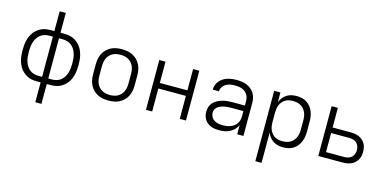

<svg xmlns="http://www.w3.org/2000/svg" viewBox="-84 -1229 3917 1937"><g transform="rotate(15 1875.0 -260.0)"><path d="M343 215V8H304Q280 8 255.5 4Q231 0 209 -10Q187 -20 167.5 -35.5Q148 -51 133.5 -70.5Q119 -90 109 -112.5Q99 -135 93 -159Q87 -183 85 -207.5Q83 -232 83 -256V-264Q83 -288 85 -312.5Q87 -337 93 -361Q99 -385 109 -407.5Q119 -430 133.5 -449.5Q148 -469 167.5 -484.5Q187 -500 209 -510Q231 -520 255.5 -524Q280 -528 304 -528H343V-735H407V-528H446Q470 -528 494.5 -524Q519 -520 541 -510Q563 -500 582.5 -484.5Q602 -469 616.5 -449.5Q631 -430 641 -407.5Q651 -385 657 -361Q663 -337 665 -312.5Q667 -288 667 -264V-256Q667 -232 665 -207.5Q663 -183 657 -159Q651 -135 641 -112.5Q631 -90 616.5 -70.5Q602 -51 582.5 -35.5Q563 -20 541 -10Q519 0 494.5 4Q470 8 446 8H407V215ZM343 -50V-470H304Q280 -470 256 -463Q232 -456 213 -441Q194 -426 181 -405Q168 -384 160.5 -360.5Q153 -337 150.5 -312.5Q148 -288 148 -264V-256Q148 -232 150.5 -207.5Q153 -183 160.5 -159.5Q168 -136 181 -115Q194 -94 213 -79Q232 -64 256 -57Q280 -50 304 -50ZM407 -50H446Q470 -50 494 -57Q518 -64 537 -79Q556 -94 569 -115Q582 -136 589.5 -159.5Q597 -183 599.5 -207.5Q602 -232 602 -256V-264Q602 -288 599.5 -312.5Q597 -337 589.5 -360.5Q582 -384 569 -405Q556 -426 537 -441Q518 -456 494 -463Q470 -470 446 -470H407Z M1050 8Q1021 8 992 3Q963 -2 937 -15.5Q911 -29 890 -50Q869 -71 856 -97Q843 -123 838 -152Q833 -181 833 -210V-310Q833 -339 838 -368Q843 -397 856 -423Q869 -449 890 -470Q911 -491 937 -504.5Q963 -518 992 -523Q1021 -528 1050 -528Q1079 -528 1108 -523Q1137 -518 1163 -504.5Q1189 -491 1210 -470Q1231 -449 1244 -423Q1257 -397 1262 -368Q1267 -339 1267 -310V-210Q1267 -181 1262 -152Q1257 -123 1244 -97Q1231 -71 1210 -50Q1189 -29 1163 -15.5Q1137 -2 1108 3Q1079 8 1050 8ZM1050 -50Q1071 -50 1092 -54Q1113 -58 1131 -68Q1149 -78 1163.5 -93.5Q1178 -109 1186.5 -128Q1195 -147 1198.5 -168Q1202 -189 1202 -210V-310Q1202 -331 1198.5 -352Q1195 -373 1186.5 -392Q1178 -411 1163.5 -426.5Q1149 -442 1131 -452Q1113 -462 1092 -466Q1071 -470 1050 -470Q1029 -470 1008 -466Q987 -462 969 -452Q951 -442 936.5 -426.5Q922 -411 913.5 -392Q905 -373 901.5 -352Q898 -331 898 -310V-210Q898 -189 901.5 -168Q905 -147 913.5 -128Q922 -109 936.5 -93.5Q951 -78 969 -68Q987 -58 1008 -54Q1029 -50 1050 -50Z M1441 0V-520H1506V-298H1794V-520H1859V0H1794V-240H1506V0Z M2206 8Q2185 8 2163.5 5.5Q2142 3 2122 -5Q2102 -13 2084.5 -26.5Q2067 -40 2055.5 -58Q2044 -76 2038.5 -97Q2033 -118 2033 -140Q2033 -167 2042 -193Q2051 -219 2070 -238Q2089 -257 2113.5 -269.5Q2138 -282 2164 -289Q2190 -296 2217 -298Q2244 -300 2271 -300H2394V-344Q2394 -362 2390 -380Q2386 -398 2376 -413.5Q2366 -429 2351.5 -440.5Q2337 -452 2320 -458.5Q2303 -465 2284.5 -467.5Q2266 -470 2248 -470Q2232 -470 2215.5 -468.5Q2199 -467 2183.5 -462.5Q2168 -458 2153.5 -450Q2139 -442 2128 -430Q2117 -418 2110.5 -403Q2104 -388 2104 -371H2039Q2039 -396 2047.5 -419.5Q2056 -443 2071.5 -462Q2087 -481 2108 -494Q2129 -507 2152 -514.5Q2175 -522 2199.5 -525Q2224 -528 2248 -528Q2275 -528 2301.5 -524.5Q2328 -521 2352.5 -511Q2377 -501 2398 -484.5Q2419 -468 2433 -445.5Q2447 -423 2453 -396.5Q2459 -370 2459 -344V0H2394V-95Q2382 -69 2362 -48.5Q2342 -28 2316.5 -15Q2291 -2 2263 3Q2235 8 2206 8ZM2229 -50Q2250 -50 2270 -53Q2290 -56 2309 -63Q2328 -70 2345 -82.5Q2362 -95 2373 -111.5Q2384 -128 2389 -148.5Q2394 -169 2394 -189V-242H2271Q2252 -242 2234 -241Q2216 -240 2198 -236.5Q2180 -233 2162.5 -226.5Q2145 -220 2130 -209.5Q2115 -199 2106.5 -182Q2098 -165 2098 -147Q2098 -124 2109.5 -103Q2121 -82 2140.5 -70Q2160 -58 2183 -54Q2206 -50 2229 -50Z M2641 215V-520H2706V-419Q2716 -444 2732.5 -465.5Q2749 -487 2771.5 -501.5Q2794 -516 2820.5 -522Q2847 -528 2874 -528Q2902 -528 2929 -522Q2956 -516 2979.5 -501.5Q3003 -487 3020.5 -465Q3038 -443 3048.5 -417.5Q3059 -392 3063 -365Q3067 -338 3067 -310V-210Q3067 -182 3063 -155Q3059 -128 3048.5 -102.5Q3038 -77 3020.5 -55Q3003 -33 2979.5 -18.5Q2956 -4 2929 2Q2902 8 2874 8Q2847 8 2820.5 2Q2794 -4 2771.5 -18.5Q2749 -33 2732.5 -54.5Q2716 -76 2706 -101V215ZM2851 -50Q2872 -50 2892.5 -54Q2913 -58 2931.5 -68Q2950 -78 2964 -94Q2978 -110 2986.5 -129Q2995 -148 2998.5 -168.5Q3002 -189 3002 -210V-310Q3002 -331 2998.5 -351.5Q2995 -372 2986.5 -391Q2978 -410 2964 -426Q2950 -442 2931.5 -452Q2913 -462 2892.5 -466Q2872 -470 2851 -470Q2830 -470 2810 -466Q2790 -462 2772.5 -451.5Q2755 -441 2741.5 -425Q2728 -409 2720 -390Q2712 -371 2709 -350.5Q2706 -330 2706 -310V-210Q2706 -190 2709 -169.5Q2712 -149 2720 -130Q2728 -111 2741.5 -95Q2755 -79 2772.5 -68.5Q2790 -58 2810 -54Q2830 -50 2851 -50Z M3241 0V-520H3306V-315H3496Q3518 -315 3539.5 -311.5Q3561 -308 3581.5 -299.5Q3602 -291 3619 -276Q3636 -261 3647 -242Q3658 -223 3662.5 -201.5Q3667 -180 3667 -157Q3667 -135 3662.5 -113.5Q3658 -92 3647 -73Q3636 -54 3619 -39Q3602 -24 3581.5 -15.5Q3561 -7 3539.5 -3.5Q3518 0 3496 0ZM3306 -58H3496Q3516 -58 3536.5 -63.5Q3557 -69 3572.5 -83Q3588 -97 3595 -117Q3602 -137 3602 -157Q3602 -178 3595 -198Q3588 -218 3572.5 -232Q3557 -246 3536.5 -251.5Q3516 -257 3496 -257H3306Z"/></g></svg>

Font: Iosevka Aile Light
Style: Regular
Weight: 300
Designer: Belleve Invis
Foundry: Belleve Invis
Version: Version 27.3.5; ttfautohint (v1.8.4)